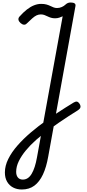

<svg xmlns="http://www.w3.org/2000/svg" viewBox="-20 -1014 695 1532"><path d="M154 498Q115 498 84.5 482Q54 466 36.5 435.5Q19 405 19 362Q19 309 46 254.5Q73 200 120 146.5Q167 93 226.5 42.5Q286 -8 351 -54Q390 -82 427.5 -107Q465 -132 501 -154.5Q537 -177 568 -196Q583 -205 594 -203Q605 -201 615 -186Q625 -169 621.5 -157Q618 -145 603 -135Q568 -113 529 -88Q490 -63 449.5 -35Q409 -7 369 22Q316 60 269 101.5Q222 143 186.5 186Q151 229 130 272Q109 315 109 357Q109 386 123 402.5Q137 419 162 419Q205 419 232.5 373Q260 327 275 242L480 -884Q470 -879 454 -873.5Q438 -868 420 -868Q401 -868 386.5 -872.5Q372 -877 359 -883.5Q346 -890 333.5 -894.5Q321 -899 306 -899Q288 -899 272 -891.5Q256 -884 238 -868Q220 -852 194 -827Q184 -816 171 -817Q158 -818 144 -830Q130 -843 127.5 -855.5Q125 -868 134 -880Q165 -915 194.5 -938Q224 -961 252.5 -972Q281 -983 308 -983Q334 -983 351 -978Q368 -973 381.5 -966.5Q395 -960 407.5 -955Q420 -950 435 -950Q455 -950 473 -958Q491 -966 502 -977Q513 -987 522.5 -990.5Q532 -994 544 -994Q565 -994 575 -987Q585 -980 582 -965L365 234Q350 320 322.5 378.5Q295 437 254 467.5Q213 498 154 498Z"/></svg>

Font: Playwrite DE VA
Style: Regular
Weight: 400
Designer: Veronika Burian, José Scaglione
Foundry: TypeTogether
Version: Version 1.002